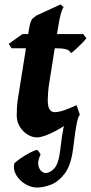

<svg xmlns="http://www.w3.org/2000/svg" viewBox="-20 -594 406 858"><path d="M43.9 136.2Q53.2 126.5 72.3 113.3Q91.3 100.1 112.1 89.1Q132.8 78.1 147 75.7Q149.4 79.1 154.3 85.2Q159.2 91.3 161.1 96.7Q148.4 124 151.1 142.3Q153.8 160.6 164.1 169.9Q174.3 179.2 183.1 179.2Q203.1 179.2 221.9 159.2Q240.7 139.2 247.6 87.9L257.3 13.2Q259.8 -3.4 263.7 -22.9Q267.6 -42.5 282.2 -62Q290.5 -64.9 301.5 -71Q312.5 -77.1 322.5 -81.3Q332.5 -85.4 336.9 -81.5Q329.1 -71.8 324.5 -49.6Q319.8 -27.3 315.9 0L306.2 73.7Q296.9 144.5 269.5 181.2Q242.2 217.8 208.3 231Q174.3 244.1 146 244.1Q118.7 244.1 92.8 228.5Q66.9 212.9 52.2 188Q37.6 163.1 43.9 136.2ZM366.2 -423.3Q359.9 -414.6 345.5 -399.9Q331.1 -385.3 317.1 -372.6Q303.2 -359.9 296.9 -356.4Q291 -370.1 273.7 -374.3Q256.3 -378.4 227.1 -378.4H31.2L19 -398.4L80.6 -441.9H351.6ZM336.9 -81.5Q281.7 -37.1 227.8 -8.5Q173.8 20 145 20Q124 20 103.3 7.3Q82.5 -5.4 68.6 -27.6Q54.7 -49.8 54.7 -78.1Q54.7 -96.7 55.9 -116Q57.1 -135.3 61.5 -162.1L108.9 -459Q112.8 -485.8 117.4 -497.1Q122.1 -508.3 128.2 -513.2Q134.3 -518.1 142.6 -524.4L250.5 -574.2L264.2 -562Q264.2 -562 260.5 -555.9Q256.8 -549.8 251.2 -530.3Q245.6 -510.7 239.3 -470.2L199.2 -217.8Q196.3 -199.2 194.8 -178Q193.4 -156.7 193.4 -147Q193.4 -117.2 201.7 -105Q210 -92.8 223.6 -92.8Q240.7 -92.8 263.2 -100.1Q285.6 -107.4 322.3 -124Z"/></svg>

Font: Gentium Book Plus
Style: Bold Italic
Weight: 700
Italic angle: -8°
Designer: Victor Gaultney, Annie Olsen, Iska Routamaa, Becca Hirsbrunner
Foundry: SIL International
Version: Version 6.101